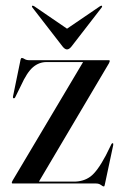

<svg xmlns="http://www.w3.org/2000/svg" viewBox="-20 -646 432 676"><path d="M363.5 -423 117 -6.5H240Q274 -6.5 298.2 -24.2Q322.5 -42 352.5 -98.5L372.5 -139Q374.5 -142.5 377.5 -141.5Q379.5 -141 378.5 -134.5L349 4Q348 10.5 345.5 10.5Q342 10.5 335.2 5.2Q328.5 0 317 0H24.5Q21.5 0 21.5 -2.5Q21.5 -5 24.5 -10.5L272.5 -427.5H143.5Q117.5 -427.5 96.2 -409.5Q75 -391.5 53.5 -344L34 -304.5Q32 -299.5 28 -300Q24.5 -300.5 26 -307.5L52 -434Q53.5 -442 57 -442Q60.5 -442 66.8 -438Q73 -434 84 -434H363Q366.5 -434 366.5 -431.5Q366.5 -429.5 363.5 -423ZM231.5 -482Q223.5 -472 216 -472Q208.5 -472 200.5 -482L94.5 -619Q91 -623.5 93.5 -625.5Q95.5 -627 100.5 -624L216 -545L332 -624Q337 -627 338.5 -625.5Q341 -623.5 337.5 -619Z"/></svg>

Font: Fraunces 144pt S000
Style: Regular
Weight: 400
Version: Version 1.000; ttfautohint (v1.8.3)